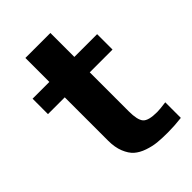

<svg xmlns="http://www.w3.org/2000/svg" viewBox="-193 -703 793 793"><g transform="rotate(-45 203.5 -307.0)"><path d="M387 5V-86C363.7 -82.7 346.3 -81 335 -81C301 -81 279 -86.8 269 -98.5C259 -110.2 254 -132.7 254 -166V-394H387V-484H254V-624H108V-484H10V-394H108V-141C108 -115 111.8 -92.5 119.5 -73.5C127.2 -54.5 136.8 -39.8 148.5 -29.5C160.2 -19.2 175.2 -10.8 193.5 -4.5C211.8 1.8 229.5 5.8 246.5 7.5C263.5 9.2 283.3 10 306 10C332 10 359 8.3 387 5Z"/></g></svg>

Font: Play
Style: Bold
Weight: 700
Designer: Jonas Hecksher
Foundry: Jonas Hecksher, Playtypeª, e-types AS
Version: Version 1.002